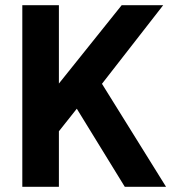

<svg xmlns="http://www.w3.org/2000/svg" viewBox="-20 -720 660 740"><path d="M66 0H207V-214L276 -301L461 0H620L373 -397L609 -700H449L207 -398V-700H66Z"/></svg>

Font: Arthouse Owned
Style: Bold
Weight: 700
Designer: Jeremy Tribby
Foundry: Tribby Type
Version: Version 1.000;PS 001.000;hotconv 1.0.88;makeotf.lib2.5.64775